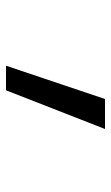

<svg xmlns="http://www.w3.org/2000/svg" viewBox="115 -293 370 640"><g transform="rotate(90 300.0 27.0)"><path d="M199 192 310 -138H410L281 192Z"/></g></svg>

Font: Iosevka Meiseki Sans
Style: Regular
Weight: 400
Monospace: yes
Designer: Belleve Invis
Foundry: Belleve Invis
Version: Version 11.2.6; ttfautohint (v1.8.4)